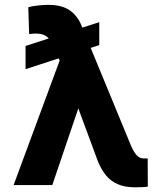

<svg xmlns="http://www.w3.org/2000/svg" viewBox="-20 -771 676 800"><path d="M393.6 -678.7V-583L86.5 -482.8V-579.5ZM310.7 -332.2 197.9 0H36.7L237.7 -543.4L341.2 -542.4ZM181.4 -750.8Q236.5 -750.8 269.3 -728.8Q302.1 -706.8 318.8 -666.2L525.2 -165.6Q531 -152.1 538.2 -139.5Q545.4 -126.9 555.4 -118.9Q565.3 -110.9 578.7 -110.9Q583.8 -110.9 588.1 -110.9Q592.5 -110.9 595.3 -110.9L595.9 6.4Q585.5 8.4 571.6 8.8Q557.6 9.2 540.8 9.4Q499.5 9.2 470 -3.8Q440.4 -16.8 420.5 -41.7Q400.5 -66.7 386.9 -101.6L251.2 -468.2L197.7 -588.1Q187.8 -610 172 -620.5Q156.2 -631.1 130.9 -631.1Q125 -631.1 117.8 -630.8Q110.5 -630.6 101.4 -629.1L97.9 -740.8Q114.2 -745.9 139.6 -748.3Q165.1 -750.8 181.4 -750.8Z"/></svg>

Font: Inter Tight
Style: Regular
Weight: 400
Designer: Rasmus Andersson
Foundry: rsms
Version: Version 3.002